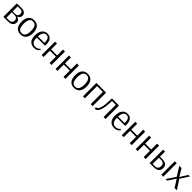

<svg xmlns="http://www.w3.org/2000/svg" viewBox="744 -2770 5041 5041"><g transform="rotate(45 3264.5 -250.0)"><path d="M75 0V-500H243Q410 -500 410 -370Q410 -292 325 -260Q370 -249 399.5 -219Q429 -189 429 -145Q429 0 240 0ZM147 -273H254Q257 -273 263 -274Q269 -275 283.5 -280.5Q298 -286 309 -294.5Q320 -303 329 -321.5Q338 -340 338 -365Q338 -460 242 -460H147ZM147 -40H239Q355 -40 355 -149Q355 -190 328 -215.5Q301 -241 248 -241H147Z M716 10Q612 10 557.5 -58Q503 -126 503 -250Q503 -374 557.5 -442Q612 -510 716 -510Q820 -510 874.5 -442Q929 -374 929 -250Q929 -127 873.5 -58.5Q818 10 716 10ZM716 -34Q852 -34 852 -250Q852 -466 716 -466Q646 -466 613 -412.5Q580 -359 580 -250Q580 -141 613 -87.5Q646 -34 716 -34Z M1218 10Q1118 10 1061 -52.5Q1004 -115 1004 -240Q1004 -366 1059 -438Q1114 -510 1209 -510Q1295 -510 1341.5 -450.5Q1388 -391 1388 -282L1383 -236H1080Q1080 -34 1226 -34Q1251 -34 1273.5 -40.5Q1296 -47 1310 -56.5Q1324 -66 1335 -76Q1346 -86 1351 -92L1355 -99L1384 -75Q1382 -72 1378.5 -66Q1375 -60 1360.5 -45.5Q1346 -31 1328.5 -19.5Q1311 -8 1281.5 1Q1252 10 1218 10ZM1081 -278H1320Q1321 -288 1321 -297Q1321 -467 1209 -467Q1091 -467 1081 -278Z M1495 0V-500H1567V-280H1790V-500H1863V0H1790V-235H1567V0Z M2012 0V-500H2084V-280H2307V-500H2380V0H2307V-235H2084V0Z M2704 10Q2600 10 2545.5 -58Q2491 -126 2491 -250Q2491 -374 2545.5 -442Q2600 -510 2704 -510Q2808 -510 2862.5 -442Q2917 -374 2917 -250Q2917 -127 2861.5 -58.5Q2806 10 2704 10ZM2704 -34Q2840 -34 2840 -250Q2840 -466 2704 -466Q2634 -466 2601 -412.5Q2568 -359 2568 -250Q2568 -141 2601 -87.5Q2634 -34 2704 -34Z M3030 0V-500H3390V0H3318V-453H3102V0Z M3486 9Q3477 9 3472 8L3475 -41H3480Q3604 -41 3604 -500H3869V0H3796V-453H3655Q3652 -230 3609.5 -110.5Q3567 9 3486 9Z M4195 10Q4095 10 4038 -52.5Q3981 -115 3981 -240Q3981 -366 4036 -438Q4091 -510 4186 -510Q4272 -510 4318.5 -450.5Q4365 -391 4365 -282L4360 -236H4057Q4057 -34 4203 -34Q4228 -34 4250.5 -40.5Q4273 -47 4287 -56.5Q4301 -66 4312 -76Q4323 -86 4328 -92L4332 -99L4361 -75Q4359 -72 4355.5 -66Q4352 -60 4337.5 -45.5Q4323 -31 4305.5 -19.5Q4288 -8 4258.5 1Q4229 10 4195 10ZM4058 -278H4297Q4298 -288 4298 -297Q4298 -467 4186 -467Q4068 -467 4058 -278Z M4472 0V-500H4544V-280H4767V-500H4840V0H4767V-235H4544V0Z M4989 0V-500H5061V-280H5284V-500H5357V0H5284V-235H5061V0Z M5506 0V-500H5578V-311H5656Q5853 -311 5853 -161Q5853 0 5658 0ZM5939 0V-500H6012V0ZM5578 -40H5656Q5715 -40 5746 -68Q5777 -96 5777 -161Q5777 -272 5654 -272H5578Z M6098 0 6264 -249 6106 -500H6192L6315 -291L6444 -500H6503L6348 -261L6516 0H6431L6297 -216L6158 0Z"/></g></svg>

Font: Arsenal
Style: Regular
Weight: 400
Designer: Andrij Shevchenko
Foundry: Stairsfor
Version: Version 2.001;PS 002.001;hotconv 1.0.88;makeotf.lib2.5.64775